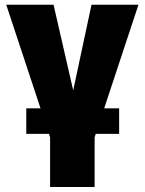

<svg xmlns="http://www.w3.org/2000/svg" viewBox="-20 -565 595 790"><path d="M5.7 -545.5H200.3L281.2 -193.2L356.5 -545.5H549.7L408.7 -119.3H470.2V-14.2H373.9L369.3 0V204.5H186.1V0L181.5 -14.2H88.1V-119.3H146.7Z"/></svg>

Font: Karasuma Gothic
Style: Black
Weight: 900
Designer: Rasmus Andersson / Ryoko Nishizuka
Foundry: Genbu
Version: Version 1.00